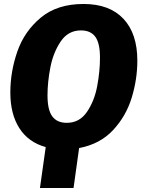

<svg xmlns="http://www.w3.org/2000/svg" viewBox="-20 -733 719 966"><path d="M378 12 350 213H181L210 7Q123 -17 77.5 -88Q32 -159 32 -267Q32 -373 67.5 -474.5Q103 -576 185.5 -644.5Q268 -713 400 -713Q531 -713 601 -638.5Q671 -564 671 -428Q671 -334 642.5 -241Q614 -148 548.5 -78Q483 -8 378 12ZM483 -443Q483 -516 459.5 -548Q436 -580 387 -580Q323 -580 285.5 -524.5Q248 -469 233.5 -394.5Q219 -320 219 -253Q219 -180 243 -147.5Q267 -115 316 -115Q380 -115 417.5 -170Q455 -225 469 -299.5Q483 -374 483 -443Z"/></svg>

Font: Trujillo ExtraBold
Style: Italic
Weight: 800
Italic angle: -8°
Designer: Fira Sans original fonts by bBox Type GmbH, Carrois Corporate GbR, & Edenspiekermann AG / Changes by Cristiano Sobral
Foundry: Fira Sans original fonts by bBox Type GmbH, Carrois Corporate GbR, & Edenspiekermann AG / Changes by Cristiano Sobral
Version: Version 4.301;July 28, 2020;FontCreator 13.0.0.2655 64-bit